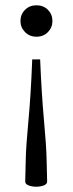

<svg xmlns="http://www.w3.org/2000/svg" viewBox="-20 -451 275 727"><path d="M118 -312Q92 -312 74.8 -329.5Q57.5 -347 57.5 -371.5Q57.5 -396.5 74.8 -413.8Q92 -431 118 -431Q144.5 -431 161.5 -413.8Q178.5 -396.5 178.5 -371.5Q178.5 -347 161.5 -329.5Q144.5 -312 118 -312ZM75.5 235.5 77.5 153Q78.5 102.5 87.8 4.2Q97 -94 102 -226H132Q137.5 -94 146.5 4.2Q155.5 102.5 156.5 153L158.5 235.5Q159 246 146 251Q133 256 117 256Q101.5 256 88.2 251Q75 246 75.5 235.5Z"/></svg>

Font: Newsreader Text
Style: Regular
Weight: 400
Designer: Hugues Gentile
Foundry: Production Type
Version: Version 1.002